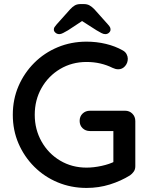

<svg xmlns="http://www.w3.org/2000/svg" viewBox="-20 -915 736 945"><path d="M406 10Q330 10 264 -17.5Q198 -45 148.5 -94.5Q99 -144 71 -209Q43 -274 43 -350Q43 -426 71 -491Q99 -556 148.5 -605.5Q198 -655 264 -682.5Q330 -710 406 -710Q455 -710 501 -699Q547 -688 584 -667Q597 -660 603 -648.5Q609 -637 609 -626Q609 -605 595.5 -589.5Q582 -574 562 -574Q555 -574 547.5 -576Q540 -578 534 -581Q506 -595 474 -602.5Q442 -610 406 -610Q334 -610 276 -575.5Q218 -541 184.5 -482Q151 -423 151 -350Q151 -278 184.5 -218.5Q218 -159 276 -124.5Q334 -90 406 -90Q441 -90 480 -98.5Q519 -107 546 -121L538 -94V-284L554 -270H423Q401 -270 386.5 -284Q372 -298 372 -320Q372 -342 386.5 -356Q401 -370 423 -370H596Q617 -370 631.5 -355.5Q646 -341 646 -319V-97Q646 -81 638 -70Q630 -59 620 -52Q575 -24 520.5 -7Q466 10 406 10ZM400 -822 315 -766Q301 -758 290.5 -752.5Q280 -747 272 -747Q261 -747 253 -754Q245 -761 245 -769Q245 -776 248 -781Q251 -786 258 -794L326 -870Q337 -882 348.5 -888.5Q360 -895 377 -895H392Q409 -895 420.5 -888.5Q432 -882 444 -870L511 -795Q519 -786 521.5 -781Q524 -776 524 -769Q524 -761 516.5 -754Q509 -747 498 -747Q489 -747 479 -752.5Q469 -758 455 -766L369 -821Z"/></svg>

Font: Quicksand Light SemiBold
Style: Regular
Weight: 600
Version: Version 3.006